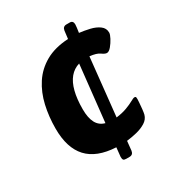

<svg xmlns="http://www.w3.org/2000/svg" viewBox="-161 -695 809 874"><g transform="rotate(-30 243.0 -258.0)"><path d="M335 -591Q353 -591 353 -571Q353 -568 351.5 -554Q350 -540 348 -529Q374 -526 402 -519.5Q430 -513 449 -499Q468 -485 468 -462Q468 -452 458.5 -434Q449 -416 436.5 -401Q424 -386 413 -386Q403 -386 387.5 -397.5Q372 -409 336 -413L304 -110Q336 -114 360 -123Q384 -132 399 -140.5Q414 -149 420 -149Q423 -149 425.5 -147.5Q428 -146 428 -135Q428 -133 427 -117Q426 -101 424 -83.5Q422 -66 420 -58Q414 -36 393 -23Q372 -10 345 -3.5Q318 3 292 6L287 55Q284 75 265 75H248Q237 75 233.5 70.5Q230 66 230 55Q230 53 232 36Q234 19 235 7Q135 2 86.5 -50.5Q38 -103 38 -204Q38 -267 51 -324Q64 -381 93.5 -426Q123 -471 171.5 -498.5Q220 -526 291 -530L296 -571Q299 -591 318 -591ZM279 -408Q249 -399 229 -375Q209 -351 199 -312Q189 -273 189 -219Q189 -174 203 -147.5Q217 -121 247 -113Z"/></g></svg>

Font: Asap VF Beta
Style: Italic
Weight: 400
Italic angle: -6°
Designer: Pablo Cosgaya
Foundry: Pablo Cosgaya
Version: Version 1.007